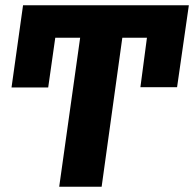

<svg xmlns="http://www.w3.org/2000/svg" viewBox="-20 -713 741 733"><path d="M206 0H368L447 -569H541L516 -380H656L701 -693H68L24 -379H164L191 -569H286Z"/></svg>

Font: Fira Sans
Style: Bold Italic
Weight: 700
Italic angle: -8°
Designer: bBox Type GmbH & Carrois Corporate GbR & Edenspiekermann AG
Foundry: bBox Type GmbH & Carrois Corporate GbR & Edenspiekermann AG
Version: Version 4.301;PS 004.301;hotconv 1.0.88;makeotf.lib2.5.64775